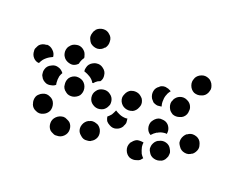

<svg xmlns="http://www.w3.org/2000/svg" viewBox="-92 -397 647 528"><g transform="rotate(20 232.0 -132.5)"><path d="M139 0Q139 -6 137 -11Q135 -16 131 -20Q127 -23 122 -25Q117 -28 111 -28Q99 -27 91 -19Q83 -11 83 0Q83 6 85 11Q87 16 91 20Q95 23 100 25Q105 28 111 27H112Q123 27 131 19Q139 11 139 0ZM320 15Q310 10 306 -1Q302 -12 307 -22V-23Q310 -27 314 -31Q318 -35 323 -37Q327 -38 332 -38Q337 -38 342 -37Q341 -30 342 -24Q344 -15 348 -6Q351 -1 356 4Q353 8 350 11Q346 14 341 15Q336 17 331 17Q325 17 320 15ZM217 -29Q215 -33 211 -37Q207 -41 202 -42Q197 -44 191 -44Q186 -44 181 -41H180Q170 -36 166 -25Q162 -14 167 -4Q170 1 174 4Q178 8 183 10Q188 12 194 11Q199 11 204 9L205 8Q215 3 219 -8Q222 -18 217 -29ZM419 -24Q420 -29 420 -35Q419 -40 416 -45Q411 -55 400 -58Q389 -61 379 -55H378Q373 -52 370 -48Q367 -44 365 -38Q364 -33 364 -28Q365 -22 368 -18Q373 -8 384 -5Q395 -2 405 -7H406Q411 -10 414 -14Q417 -19 419 -24ZM56 -17Q66 -21 71 -31Q75 -42 71 -53Q67 -64 56 -68Q46 -73 35 -68Q30 -66 26 -62Q22 -59 20 -54Q18 -49 18 -43Q18 -38 20 -33V-32Q24 -21 35 -17Q45 -12 56 -17ZM278 -82Q278 -82 278 -83Q278 -83 277 -84Q276 -83 274 -83Q263 -83 254 -87Q247 -90 241 -94Q238 -87 234 -80Q229 -74 224 -70Q225 -64 228 -58Q232 -53 238 -50Q248 -44 258 -47Q269 -50 275 -60V-61Q278 -66 279 -71Q279 -76 278 -82ZM490 -72Q491 -78 489 -83Q488 -88 485 -93Q479 -102 467 -104Q456 -106 447 -99H446Q442 -96 439 -91Q436 -86 435 -81Q434 -76 435 -70Q437 -65 440 -61Q446 -51 458 -49Q469 -47 478 -54H479Q483 -57 486 -62Q489 -67 490 -72ZM342 -98 343 -99Q345 -103 349 -107Q353 -111 358 -113Q363 -115 369 -114Q374 -114 379 -112Q388 -108 392 -99Q396 -91 394 -81Q390 -82 385 -81Q376 -80 368 -75H367Q359 -70 353 -63Q344 -68 341 -78Q338 -88 342 -98ZM215 -93Q218 -98 220 -103Q221 -108 220 -114Q218 -125 209 -131Q200 -138 188 -136Q176 -134 170 -125Q163 -116 165 -104Q167 -93 176 -87Q186 -80 197 -82Q203 -83 208 -86Q212 -89 215 -93ZM116 -89Q121 -90 126 -93Q131 -96 134 -100Q140 -110 138 -121Q136 -132 127 -139Q127 -139 127 -139Q118 -145 106 -144Q95 -142 88 -133Q85 -128 84 -123Q83 -117 84 -112Q84 -107 87 -102Q90 -97 95 -94Q95 -94 96 -93Q100 -90 105 -89Q111 -88 116 -89ZM19 -112Q16 -116 16 -122Q15 -127 17 -133Q20 -144 31 -149Q41 -155 52 -151Q56 -150 60 -147Q64 -144 67 -140Q64 -135 62 -129Q60 -119 61 -109Q62 -106 62 -104Q57 -99 49 -98Q42 -96 35 -98Q30 -100 26 -103Q21 -107 19 -112ZM283 -108H284Q294 -113 298 -124Q303 -134 298 -145Q296 -150 292 -153Q288 -157 283 -159Q278 -161 272 -161Q267 -161 262 -159H261Q251 -154 247 -143Q242 -133 247 -122Q252 -112 262 -108Q273 -104 283 -108ZM377 -153Q379 -148 382 -144Q386 -140 391 -137Q401 -133 412 -137Q423 -140 428 -151Q430 -156 430 -162Q431 -167 429 -172Q427 -178 423 -182Q419 -186 414 -188Q404 -193 393 -189Q383 -185 378 -175V-174Q375 -169 375 -164Q375 -158 377 -153ZM177 -164Q178 -169 177 -174Q176 -185 166 -192Q157 -199 146 -197H145Q140 -196 135 -193Q131 -191 127 -186Q124 -182 123 -177Q121 -171 122 -166Q122 -166 122 -165Q122 -165 122 -165Q123 -165 123 -165Q132 -162 140 -157Q148 -152 153 -144Q153 -143 153 -143H154Q155 -143 155 -143Q155 -143 156 -143Q160 -148 166 -152Q170 -154 173 -155Q176 -159 177 -164ZM-27 -171Q-28 -176 -25 -181Q-23 -186 -20 -190Q-16 -194 -11 -196Q-6 -198 0 -198V-199Q11 -199 19 -191Q27 -184 28 -173Q24 -171 20 -169Q11 -164 4 -156Q0 -151 -3 -144Q-8 -144 -12 -146Q-16 -148 -19 -151Q-23 -155 -25 -160Q-27 -165 -27 -171ZM358 -198Q355 -200 352 -200Q347 -202 341 -201Q336 -200 331 -197V-196Q321 -190 319 -179Q317 -168 323 -158Q326 -154 330 -150Q335 -147 340 -146Q344 -145 348 -146Q351 -146 355 -147Q352 -156 353 -165Q353 -175 357 -183V-184Q360 -190 364 -195Q361 -197 358 -198ZM54 -194Q53 -199 54 -204Q55 -210 58 -214L59 -215Q65 -224 76 -226Q87 -229 97 -222Q101 -219 104 -215Q107 -210 108 -205Q109 -203 109 -202Q109 -201 109 -199Q103 -191 101 -181Q101 -180 100 -179Q93 -172 84 -171Q74 -171 66 -176Q61 -179 58 -184Q55 -188 54 -194ZM426 -213Q437 -209 447 -213Q458 -216 463 -227Q465 -232 466 -238Q466 -243 464 -248Q462 -254 458 -258Q455 -262 450 -264Q439 -269 429 -265Q418 -261 413 -251V-250Q408 -240 412 -229Q416 -218 426 -213ZM151 -285Q143 -293 131 -292Q120 -291 112 -283V-282Q108 -278 107 -273Q105 -268 105 -262Q105 -257 108 -252Q110 -247 114 -243Q123 -236 134 -236Q146 -237 153 -246H154Q161 -255 160 -266Q160 -278 151 -285Z"/></g></svg>

Font: FRB American Cursive Guidelines Dotted Ultra
Style: Bold Italic
Weight: 1000
Italic angle: -25°
Version: Version 2.0;Modular Font Editor K font №1